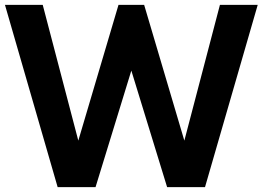

<svg xmlns="http://www.w3.org/2000/svg" viewBox="-39 -770 1080 790"><path d="M-18.6 -750H136.8L283.2 -191.4L448.6 -750H554.1L719.5 -191.4L865.9 -750H1021.4L804.5 0H648.6L501.4 -479.5L354.1 0H198.2Z"/></svg>

Font: Spartan MB
Style: Bold
Weight: 700
Designer: Matt Bailey, Mirko Velimirovic
Foundry: Matt Bailey
Version: Version 1.005